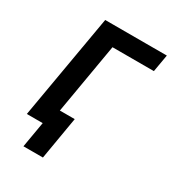

<svg xmlns="http://www.w3.org/2000/svg" viewBox="-161 -610 747 828"><g transform="rotate(30 212.5 -196.0)"><path d="M28 0H107L85 128H182L218 -84H144L204 -434H410L425 -520H118Z"/></g></svg>

Font: Fixel Text 20240404 Medium
Style: Italic
Weight: 500
Width: 4
Italic angle: -10°
Designer: AlfaBravo + MacPaw
Foundry: Kyrylo Tkachov, Marchela Mozhyna, Serhii Makarenko, Maria Weinstein, Zakhar Kryvoshyya
Version: Version 1.211;Glyphs 3.2 (3225)